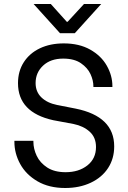

<svg xmlns="http://www.w3.org/2000/svg" viewBox="-20 -932 639 960"><path d="M147 -228V-223Q147 -188 163.5 -153Q180 -118 216 -94.5Q252 -71 308 -71Q374 -71 417 -105Q460 -139 460 -197Q460 -245 428.5 -273.5Q397 -302 348 -312L246 -331Q70 -370 70 -516Q70 -576 99 -621Q128 -666 179.5 -690.5Q231 -715 299 -715Q376 -715 431 -684Q486 -653 514 -603.5Q542 -554 542 -501V-497H447V-500Q447 -530 432.5 -561.5Q418 -593 384.5 -616Q351 -639 296 -639Q233 -639 195.5 -604Q158 -569 158 -517Q158 -473 187 -445Q216 -417 266 -407L358 -389Q551 -350 551 -200Q551 -139 520.5 -92Q490 -45 434 -18.5Q378 8 306 8Q225 8 167.5 -25.5Q110 -59 81 -112Q52 -165 52 -223V-228ZM148 -912H234L314 -823H318L400 -912H486L354 -766H280Z"/></svg>

Font: Lopes Sans
Style: Regular
Weight: 400
Designer: Gabriel Lam, Diego Maldonado
Foundry: TypeRant, Foresti Design
Version: Version 4.000